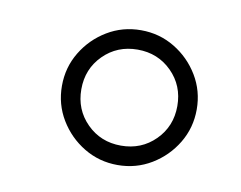

<svg xmlns="http://www.w3.org/2000/svg" viewBox="-44 -575 489 390"><g transform="rotate(10 200.0 -380.0)"><path d="M80 -380Q80 -342 99 -310.5Q118 -279 149.5 -260Q181 -241 219 -241Q257 -241 288.5 -260Q320 -279 339 -310.5Q358 -342 358 -380Q358 -418 339 -449.5Q320 -481 288.5 -500Q257 -519 219 -519Q181 -519 149.5 -500Q118 -481 99 -449.5Q80 -418 80 -380ZM120 -380Q120 -422 148.5 -450.5Q177 -479 219 -479Q261 -479 289.5 -450.5Q318 -422 318 -380Q318 -338 289.5 -309.5Q261 -281 219 -281Q177 -281 148.5 -309.5Q120 -338 120 -380Z"/></g></svg>

Font: text-security-circle
Style: Regular
Weight: 400
Monospace: yes
Foundry: Oskari Noppa
Version: Version 3.000;hotconv 1.0.118;makeotfexe 2.5.65603